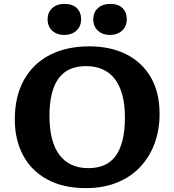

<svg xmlns="http://www.w3.org/2000/svg" viewBox="-20 -952 894 986"><path d="M421 14Q302.5 14 221 -31.3Q139.5 -76.5 97.7 -156Q56 -235.5 56 -338Q56 -457.5 103 -541.5Q150 -625.5 236 -669.8Q322 -714 438.5 -714Q547.5 -714 628.8 -673Q710 -632 754.8 -554.5Q799.5 -477 799.5 -367Q799.5 -286 774.3 -216.5Q749 -147 700.5 -95.3Q652 -43.5 581.8 -14.8Q511.5 14 421 14ZM433.5 -88.5Q479 -88.5 514 -103.3Q549 -118 572.7 -149.5Q596.5 -181 609 -230.5Q621.5 -280 621.5 -349Q621.5 -415.5 608 -465Q594.5 -514.5 569 -547.2Q543.5 -580 506.5 -596.2Q469.5 -612.5 421.5 -612.5Q376 -612.5 341 -597.5Q306 -582.5 282.3 -551.2Q258.5 -520 246.3 -471.5Q234 -423 234 -356.5Q234 -290 247 -239.8Q260 -189.5 285.5 -156Q311 -122.5 348.3 -105.5Q385.5 -88.5 433.5 -88.5ZM544.5 -772.5Q507 -772.5 483 -794.3Q459 -816 459 -853Q459 -888.5 483 -910.3Q507 -932 544.5 -932Q587.5 -932 609.3 -910.5Q631 -889 631 -853Q631 -816.5 606.8 -794.5Q582.5 -772.5 544.5 -772.5ZM310 -772.5Q272 -772.5 248.2 -794.3Q224.5 -816 224.5 -853Q224.5 -888.5 248.2 -910.3Q272 -932 310 -932Q352.5 -932 374.5 -910.5Q396.5 -889 396.5 -853Q396.5 -816.5 372.3 -794.5Q348 -772.5 310 -772.5Z"/></svg>

Font: Literata Variable Black
Style: Regular
Weight: 900
Designer: Latin by Veronika Burian and Jose Scaglione. Greek by Irene Vlachou. Cyrillic by Vera Evstafieva.
Foundry: TypeTogether
Version: Version 3.021